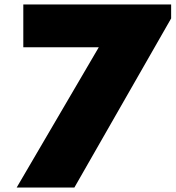

<svg xmlns="http://www.w3.org/2000/svg" viewBox="-20 -845 791 865"><path d="M85 -825H751V-762L315 0H55L425 -632H85Z"/></svg>

Font: Spartan MB
Style: Regular
Weight: 900
Designer: Matt Bailey
Foundry: Matt Bailey
Version: Version 001.001